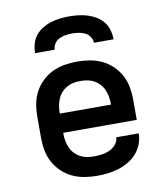

<svg xmlns="http://www.w3.org/2000/svg" viewBox="-84 -810 767 887"><g transform="rotate(-10 300.0 -366.0)"><path d="M300 8Q270 8 240.5 3Q211 -2 184.5 -14.5Q158 -27 136 -48Q114 -69 100 -95Q86 -121 80.5 -150.5Q75 -180 75 -210V-310Q75 -340 80.5 -369.5Q86 -399 100 -425Q114 -451 136 -472Q158 -493 184.5 -505.5Q211 -518 240.5 -523Q270 -528 300 -528Q330 -528 359.5 -523Q389 -518 415.5 -505.5Q442 -493 464 -472Q486 -451 500 -425Q514 -399 519.5 -369.5Q525 -340 525 -310V-215H180V-210Q180 -193 183 -177Q186 -161 192.5 -145.5Q199 -130 210.5 -117.5Q222 -105 236.5 -97Q251 -89 267.5 -86Q284 -83 300 -83Q319 -83 338 -85.5Q357 -88 374 -95.5Q391 -103 404 -118Q417 -133 418 -152H523Q523 -126 513.5 -101.5Q504 -77 487 -58Q470 -39 447.5 -26Q425 -13 401 -5.5Q377 2 351.5 5Q326 8 300 8ZM180 -305H420V-310Q420 -327 417 -343Q414 -359 407.5 -374.5Q401 -390 389.5 -402.5Q378 -415 363.5 -423Q349 -431 333 -434Q317 -437 300 -437Q283 -437 267 -434Q251 -431 236.5 -423Q222 -415 210.5 -402.5Q199 -390 192.5 -374.5Q186 -359 183 -343Q180 -327 180 -310ZM116 -600Q116 -622 122 -643.5Q128 -665 141.5 -682Q155 -699 174 -710.5Q193 -722 214 -728.5Q235 -735 256.5 -737.5Q278 -740 300 -740Q322 -740 343.5 -737.5Q365 -735 386 -728.5Q407 -722 426 -710.5Q445 -699 458.5 -682Q472 -665 478 -643.5Q484 -622 484 -600H392Q392 -615 383 -628.5Q374 -642 360 -648.5Q346 -655 330.5 -657.5Q315 -660 300 -660Q285 -660 269.5 -657.5Q254 -655 240 -648.5Q226 -642 217 -628.5Q208 -615 208 -600Z"/></g></svg>

Font: Iosevka Semibold Extended
Style: Regular
Weight: 600
Width: 7
Monospace: yes
Designer: Belleve Invis
Foundry: Belleve Invis
Version: Version 32.5.0; ttfautohint (v1.8.4)